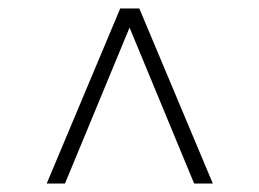

<svg xmlns="http://www.w3.org/2000/svg" viewBox="-20 -576 610 452"><path d="M437 -144H481L308 -556H263L90 -144H133L285 -511Z"/></svg>

Font: Montserrat Custom ExtraLight
Style: Regular
Weight: 300
Designer: Julieta Ulanovsky
Foundry: Julieta Ulanovsky
Version: Version 7.200